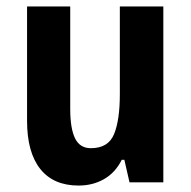

<svg xmlns="http://www.w3.org/2000/svg" viewBox="-20 -617 593 596"><path d="M487 -597V-51H382L366 -121H358Q338 -81 303 -61Q268 -41 224 -41Q146 -41 105 -92.5Q64 -144 64 -242V-597H198V-279Q198 -218 213 -187.5Q228 -157 262 -157Q316 -157 334 -200.5Q352 -244 352 -325V-597Z"/></svg>

Font: Noto Sans Tamil UI Condensed
Style: Bold
Weight: 700
Width: 3
Designer: Jelle Bosma - Monotype Design Team
Foundry: Monotype Imaging Inc.
Version: Version 2.004; ttfautohint (v1.8.4.7-5d5b)